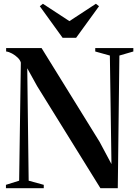

<svg xmlns="http://www.w3.org/2000/svg" viewBox="-20 -998 732 1018"><path d="M11.5 0V-18L81.5 -40L90.5 -666Q87 -679.5 74 -692.2Q61 -705 44 -714.2Q27 -723.5 12.5 -725V-743H200.5L508 -246L571 -128L562.5 -703.5L485 -725V-743H687V-725L613 -703.5L604.5 0H512.5L176.5 -542L124.5 -636L132 -40L212 -18V0ZM312 -797.5 191 -965 207.5 -978 348 -886 488.5 -978 505 -965 383.5 -797.5Z"/></svg>

Font: Merriweather 144pt SemiBold
Style: Regular
Weight: 600
Version: Version 2.100